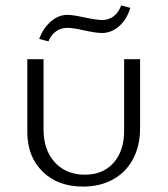

<svg xmlns="http://www.w3.org/2000/svg" viewBox="-20 -684 620 710"><path d="M125 -540Q139 -579 167.5 -604Q196 -629 229 -629Q250 -629 290 -620Q338 -610 358 -610Q382 -610 400.5 -624Q419 -638 428 -664L462 -655Q449 -612 420.5 -587Q392 -562 357 -562Q335 -562 289 -572Q251 -581 229 -581Q205 -581 187 -568Q169 -555 159 -531ZM81 -196V-465H141V-206Q141 -129 183 -83.5Q225 -38 294 -38Q361 -38 400 -82Q439 -126 439 -200V-465H498V-209Q498 -145 472 -96Q446 -47 398 -20.5Q350 6 287 6Q194 6 137.5 -49.5Q81 -105 81 -196Z"/></svg>

Font: Ysabeau SC Semilight
Style: Regular
Weight: 300
Designer: Christian Thalmann (Catharsis Fonts)
Version: Version 0.003